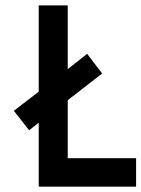

<svg xmlns="http://www.w3.org/2000/svg" viewBox="-20 -704 533 724"><path d="M32.2 -286.1 126 -358.4V-683.6H235.4V-443.4L308.6 -501L365.2 -426.8L235.4 -326.2V-107.4H493.2V0H126V-241.2L89.8 -212.9Z"/></svg>

Font: Post No Bills Jaffna
Style: Bold
Weight: 700
Designer: Kosala Senevirathne, Siva Puranthara, Lasantha Premarathna, Tharique Azeez
Foundry: Mooniak
Version: Version 1.220 ; ttfautohint (v1.6)